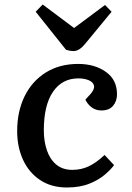

<svg xmlns="http://www.w3.org/2000/svg" viewBox="-20 -816 586 850"><path d="M326 -533Q399 -533 448.5 -498Q498 -463 498 -399Q498 -368 480.5 -347.5Q463 -327 429 -327Q404 -327 385.5 -341Q367 -355 358 -375L381 -400Q400 -422 396 -437.5Q392 -453 372.5 -461Q353 -469 327 -469Q255 -469 214.5 -409.5Q174 -350 174 -239Q174 -191 187.5 -151Q201 -111 229 -87.5Q257 -64 300 -64Q340 -64 373.5 -80Q407 -96 443 -130L485 -85Q472 -67 445 -43.5Q418 -20 376 -3Q334 14 276 14Q207 14 157.5 -19Q108 -52 82 -108.5Q56 -165 56 -236Q56 -322 88.5 -389Q121 -456 182 -494.5Q243 -533 326 -533ZM138 -764 169 -796 308 -692 445 -794 474 -764 357 -622Q331 -590 306 -590Q289 -590 272 -596Z"/></svg>

Font: Literata 7pt Medium
Style: Italic
Weight: 500
Italic angle: -2°
Designer: Latin by Veronika Burian and Jose Scaglione. Greek by Irene Vlachou. Cyrillic by Vera Evstafieva
Foundry: TypeTogether
Version: Version 3.002